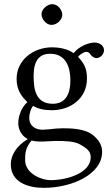

<svg xmlns="http://www.w3.org/2000/svg" viewBox="-20 -667 540 925"><path d="M444 -387C463 -387 481 -405 481 -425C481 -446 462 -462 435 -462C409 -462 361 -445 335 -411C323 -419 290 -439 231 -439C142 -439 60 -379 60 -287C60 -233 84 -202 112 -175C84 -151 68 -108 68 -74C68 -38 88 -10 114 3C60 35 32 81 32 124C32 211 114 238 191 238C326 238 472 173 472 65C472 33 457 8 428 -16C389 -48 319 -49 282 -49C264 -49 239 -47 215 -44C200 -43 190 -42 185 -42C156 -42 121 -56 121 -99C121 -119 127 -140 139 -157C163 -143 191 -136 230 -136C318 -136 399 -191 399 -289C399 -336 385 -363 356 -393C363 -403 383 -417 396 -417C403 -417 410 -414 416 -405C420 -397 433 -387 444 -387ZM132 10C143 13 159 15 172 15C203 15 231 12 245 12C295 12 337 13 366 29C405 51 417 65 417 91C417 163 311 201 221 201C185 201 101 172 101 104C101 70 103 45 132 10ZM319 -279C319 -186 272 -167 235 -167C151 -167 142 -238 142 -302C142 -372 167 -408 222 -408C285 -408 319 -362 319 -279ZM180 -599C180 -573 204 -547 228 -547C256 -547 280 -574 280 -595C280 -619 259 -647 232 -647C208 -647 180 -623 180 -599Z"/></svg>

Font: Libertinus Serif
Style: Regular
Weight: 400
Designer: Philipp H. Poll, Khaled Hosny
Foundry: Caleb Maclennan
Version: Version 7.050;RELEASE